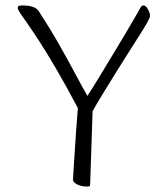

<svg xmlns="http://www.w3.org/2000/svg" viewBox="-20 -672 606 705"><path d="M301 13Q292 13 283 11.5Q274 10 266 6.5Q258 3 253 -2Q248 -7 248 -14Q248 -18 250 -46.5Q252 -75 254.5 -116Q257 -157 260 -199.5Q263 -242 266 -275Q221 -360 185.5 -420.5Q150 -481 124 -521Q98 -561 81.5 -584.5Q65 -608 58 -618Q54 -624 49.5 -631.5Q45 -639 45 -643Q45 -648 48.5 -650Q52 -652 62 -652Q67 -652 75.5 -651.5Q84 -651 93 -649Q102 -647 110 -642.5Q118 -638 123 -630Q164 -567 198 -507Q232 -447 258 -398Q284 -349 301 -320Q320 -349 344 -388.5Q368 -428 393 -469.5Q418 -511 440.5 -548.5Q463 -586 478 -612.5Q493 -639 497 -646Q499 -649 501 -650.5Q503 -652 506 -652Q513 -652 518.5 -645Q524 -638 527.5 -629Q531 -620 531 -614Q531 -611 529 -606Q527 -601 521 -590Q511 -572 492.5 -543Q474 -514 451.5 -478.5Q429 -443 405 -404.5Q381 -366 359 -330Q337 -294 320 -264Q318 -197 315.5 -130Q313 -63 311 5Q311 9 309.5 11Q308 13 301 13Z"/></svg>

Font: Briem Hand Thin
Style: Regular
Weight: 100
Designer: Gunnlaugur SE Briem, Eben Sorkin
Foundry: Sorkin Type Co.
Version: Version 1.003